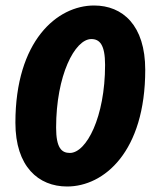

<svg xmlns="http://www.w3.org/2000/svg" viewBox="-20 -666 560 698"><path d="M224 12C358 12 508 -114 508 -412C508 -574 426 -646 322 -646C188 -646 36 -518 36 -220C36 -60 120 12 224 12ZM234 -110C204 -110 184 -128 184 -202C184 -392 252 -524 312 -524C342 -524 362 -504 362 -430C362 -240 294 -110 234 -110Z"/></svg>

Font: Source Sans Pro Black
Style: Italic
Weight: 900
Italic angle: -11°
Designer: Paul D. Hunt
Foundry: Adobe Systems Incorporated
Version: Version 3.006;hotconv 1.0.111;makeotfexe 2.5.65597